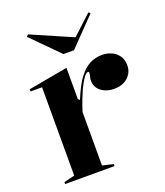

<svg xmlns="http://www.w3.org/2000/svg" viewBox="-134 -818 783 909"><g transform="rotate(-20 257.0 -363.0)"><path d="M37 0V-10L91 -23V-468H33V-479L231 -515V-358L239 -350Q253 -383 266.5 -409.5Q280 -436 294 -453Q318 -485 346.5 -500Q375 -515 410 -515Q434 -515 456 -505.5Q478 -496 492 -476.5Q506 -457 506 -427Q506 -404 494 -385Q482 -366 461 -355Q440 -344 410 -344Q384 -344 363 -353.5Q342 -363 330.5 -379.5Q319 -396 319 -417Q319 -425 320.5 -431.5Q322 -438 323.5 -444Q325 -450 325 -455Q325 -462 320 -462Q311 -462 298.5 -445Q286 -428 269 -393Q260 -373 250 -347Q240 -321 231 -292V-23L286 -10V0ZM418 -726 427 -719 293 -581H240L105 -717L114 -726L321 -636Z"/></g></svg>

Font: Kalnia Medium
Style: Regular
Weight: 500
Designer: Frida Medrano
Foundry: Frida Medrano
Version: Version 1.105